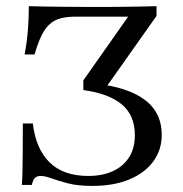

<svg xmlns="http://www.w3.org/2000/svg" viewBox="-20 -591 593 622"><path d="M279 11.3Q231.5 11.3 199.6 2.8Q167.7 -5.6 146.8 -13.3Q125.8 -21 111.3 -21Q100 -21 93.5 -14.9Q87.1 -8.9 83.1 8.1H50.8Q52.4 -10.5 52.8 -34.7Q53.2 -58.9 53.6 -96.4Q54 -133.9 54 -191.1H86.3Q96 -108.9 140.7 -64.9Q185.5 -21 266.1 -21Q312.1 -21 346 -36.7Q379.8 -52.4 398.4 -81.9Q416.9 -111.3 416.9 -153.2Q416.9 -216.9 375 -252.4Q333.1 -287.9 250 -299.2V-330.6L395.2 -537.1H227.4Q198.4 -537.1 177.4 -531.9Q156.5 -526.6 141.1 -512.9Q125.8 -499.2 114.1 -475Q102.4 -450.8 91.9 -414.5H59.7Q67.7 -457.3 70.6 -496Q73.4 -534.7 73.4 -571Q95.2 -570.2 124.2 -569.8Q153.2 -569.4 189.1 -569Q225 -568.5 267.7 -568.5Q299.2 -568.5 327.4 -568.5Q355.6 -568.5 382.3 -569Q408.9 -569.4 434.7 -569.8Q460.5 -570.2 487.1 -571V-539.5L320.2 -303.2L318.5 -316.1Q408.9 -301.6 456.5 -261.7Q504 -221.8 504 -154Q504 -105.6 476.6 -68.1Q449.2 -30.6 398.8 -9.7Q348.4 11.3 279 11.3Z"/></svg>

Font: Playfair 12pt
Style: Regular
Weight: 400
Designer: Claus Eggers Sørensen
Foundry: Claus Eggers Sørensen
Version: Version 2.000;gftools[0.9.28]